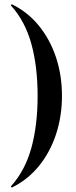

<svg xmlns="http://www.w3.org/2000/svg" viewBox="-20 -745 349 883"><path d="M265 -304Q265 -211 238 -128.5Q211 -46 159.8 17.5Q108.6 81 35.5 117Q34.4 118 31.7 115.5Q29 113 31 111Q95.7 39 124.3 -65Q153 -169 153 -304Q153 -439 124.3 -543Q95.7 -647 31 -719Q29 -721 31.7 -723.5Q34.4 -726 35.5 -725Q108.6 -689 159.8 -625.5Q211 -562 238 -480Q265 -398 265 -304Z"/></svg>

Font: Cormorant Garamond Light
Style: Regular
Weight: 300
Designer: Christian Thalmann (Catharsis Fonts)
Foundry: Catharsis Fonts
Version: Version 4.001